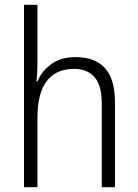

<svg xmlns="http://www.w3.org/2000/svg" viewBox="-20 -780 576 800"><path d="M136 -517Q136 -496 135 -478Q134 -460 132 -441H136Q154 -484 194 -513Q234 -542 295 -542Q376 -542 417.5 -496Q459 -450 459 -354V0H404V-348Q404 -424 374 -458.5Q344 -493 288 -493Q214 -493 175 -442.5Q136 -392 136 -289V0H80V-760H136Z"/></svg>

Font: Noto Sans Arabic UI SmCn Lt
Style: Regular
Weight: 300
Width: 4
Designer: Monotype Design Team, Nadine Chahine and Nizar Qandah
Foundry: Monotype Imaging Inc.
Version: Version 2.010; ttfautohint (v1.8.4.7-5d5b)